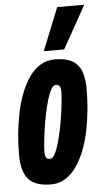

<svg xmlns="http://www.w3.org/2000/svg" viewBox="-56 -825 474 871"><g transform="rotate(-5 181.0 -389.5)"><path d="M140.2 9.6Q92.8 9.6 63.6 -5.9Q34.4 -21.4 21 -54.2Q7.6 -87 7.6 -137Q7.6 -183.2 12.2 -231.7Q16.8 -280.2 26.5 -327.1Q36.2 -374 52.1 -415Q68 -456 90 -487.3Q112 -518.6 141.1 -536.3Q170.2 -554 206.6 -554Q254.6 -554 283.8 -538.5Q313 -523 326.1 -490.8Q339.2 -458.6 339.2 -407.2Q339.2 -361 334.6 -312.4Q330 -263.8 320.3 -217.1Q310.6 -170.4 294.7 -129.7Q278.8 -89 256.8 -57.4Q234.8 -25.8 205.9 -8.1Q177 9.6 140.2 9.6ZM146.2 -106Q157.6 -106 167.7 -124Q177.8 -142 186.4 -171.5Q195 -201 202 -235.2Q209 -269.4 213.9 -303Q218.8 -336.6 221.3 -363.3Q223.8 -390 223.8 -402.8Q223.8 -425.6 217.5 -432Q211.2 -438.4 201.2 -438.4Q189.8 -438.4 179.7 -420.4Q169.6 -402.4 161 -372.9Q152.4 -343.4 145.4 -309.2Q138.4 -275 133.5 -241.4Q128.6 -207.8 126.1 -181.4Q123.6 -155 123.6 -142.2Q123.6 -119.4 129.9 -112.7Q136.2 -106 146.2 -106ZM160.4 -595.3 238.5 -789.3H361.7L253.4 -595.3Z"/></g></svg>

Font: Georama ExtraCondensed Thin
Style: Italic
Weight: 100
Width: 2
Italic angle: -9°
Designer: Jean-Baptiste Levee
Foundry: Production Type
Version: Version 1.001